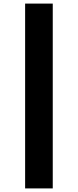

<svg xmlns="http://www.w3.org/2000/svg" viewBox="-20 -857 435 1070"><path d="M120 -837H274V193H120Z"/></svg>

Font: BioRhyme SemiExpanded ExtraBold
Style: Regular
Weight: 800
Width: 6
Designer: Aoife Mooney
Foundry: Aoife Mooney Type
Version: Version 1.600;gftools[0.9.33]